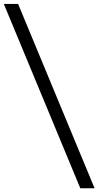

<svg xmlns="http://www.w3.org/2000/svg" viewBox="-58 -832 512 998"><path d="M433.6 146.5H359.4L-38.1 -811.5H36.1Z"/></svg>

Font: Reddit Sans
Style: Regular
Weight: 400
Designer: Stephen Hutchings
Foundry: Reddit
Version: Version 1.014